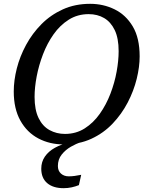

<svg xmlns="http://www.w3.org/2000/svg" viewBox="-20 -745 782 1005"><path d="M314 11Q240 11 180.5 -20.5Q121 -52 86.5 -114Q52 -176 52 -266Q52 -324 68 -387Q84 -450 116.5 -510Q149 -570 197 -618.5Q245 -667 309 -696Q373 -725 452 -725Q521 -725 580 -696Q639 -667 675 -606.5Q711 -546 711 -450Q711 -395 695.5 -332Q680 -269 648.5 -208.5Q617 -148 569.5 -98Q522 -48 458 -18.5Q394 11 314 11ZM320 -44Q378 -44 423.5 -73Q469 -102 502.5 -149.5Q536 -197 558 -254.5Q580 -312 590.5 -370Q601 -428 601 -477Q601 -545 580.5 -587.5Q560 -630 525 -650.5Q490 -671 444 -671Q386 -671 340 -642Q294 -613 260.5 -565.5Q227 -518 205 -460.5Q183 -403 172 -345Q161 -287 161 -238Q161 -170 182 -127Q203 -84 239.5 -64Q276 -44 320 -44ZM313 240Q258 240 227 213.5Q196 187 196 138Q196 102 215 74.5Q234 47 267.5 28.5Q301 10 345 0H402Q379 7 351 23Q323 39 303 64Q283 89 283 124Q283 149 299 163.5Q315 178 340 178Q354 178 370 176Q386 174 405 170L393 224Q376 231 355.5 235.5Q335 240 313 240Z"/></svg>

Font: Noto Serif
Style: Italic
Weight: 400
Italic angle: -12°
Designer: Monotype Design Team
Foundry: Monotype Imaging Inc.
Version: Version 2.013